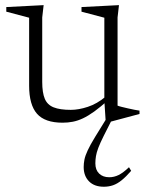

<svg xmlns="http://www.w3.org/2000/svg" viewBox="-20 -468 574 748"><path d="M144.5 -149Q144.5 -107 154.5 -83.2Q164.5 -59.5 189 -49.8Q213.5 -40 256 -40Q286.5 -40 322.2 -51.8Q358 -63.5 391.5 -91.5L403 -79.5Q372 -51.5 347.8 -34Q323.5 -16.5 303.2 -7Q283 2.5 264 6.2Q245 10 224 10Q154.5 10 124 -25Q93.5 -60 93.5 -134V-399L4.5 -422.5V-440.5L150 -448L144.5 -400ZM392 9 386.5 -75.5V-399L297.5 -422.5V-440.5L443.5 -448L438 -400V-56.5Q442.5 -54.5 453.2 -51.8Q464 -49 477.5 -46Q491 -43 503.2 -40.5Q515.5 -38 523.5 -37V-24L400 9ZM384 61.5Q370 89.5 363 108Q356 126.5 353.8 140.5Q351.5 154.5 351.5 168.5Q351.5 194 366.2 208.2Q381 222.5 405.5 222.5Q424.5 222.5 442.2 213.8Q460 205 482.5 183.5L491 197.5Q471 220.5 454 234.2Q437 248 420.2 253.8Q403.5 259.5 384.5 259.5Q347.5 259.5 326.8 238.5Q306 217.5 306 182.5Q306 168.5 309 153.5Q312 138.5 321.8 117.5Q331.5 96.5 350.5 65.5L406 -24.5H427.5Z"/></svg>

Font: Newsreader 16pt 16pt Light
Style: Regular
Weight: 300
Version: Version 1.003